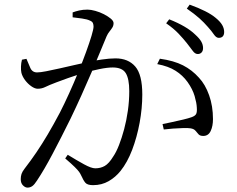

<svg xmlns="http://www.w3.org/2000/svg" viewBox="-20 -798 1040 844"><path d="M801.9 -607.7Q786.6 -627.1 765 -650Q743.4 -672.8 710.4 -695.6L723.9 -713.1Q762.4 -697.8 790.8 -681.1Q819.2 -664.5 837.9 -646.2Q856.8 -629.2 864.7 -615.3Q872.6 -601.5 872.6 -586.7Q872.6 -574.4 866.1 -567.4Q859.6 -560.5 849.3 -560.5Q837.1 -560.5 827 -574.8Q816.9 -589.1 801.9 -607.7ZM893.8 -679.6Q877.1 -699 856.2 -717.8Q835.3 -736.5 801.2 -760.2L813.7 -777.6Q852.4 -763.7 881.3 -749.1Q910.2 -734.6 928.3 -719.3Q948 -703.2 956.7 -688.1Q965.4 -673 965.4 -657.3Q965.4 -644.9 959.4 -638.2Q953.3 -631.6 941.6 -631.6Q930.4 -631.6 920.3 -646.5Q910.2 -661.4 893.8 -679.6ZM277.8 -117.6Q317.9 -92.9 349.8 -75.5Q381.6 -58.1 398.7 -58.1Q422.1 -58.1 440.5 -68.6Q459 -79.2 477.9 -110.2Q491 -129.2 503.2 -160.4Q515.4 -191.6 525.7 -230Q536 -268.5 542.1 -311.5Q548.2 -354.5 548.2 -397.4Q548.2 -451.7 532.7 -476.6Q517.2 -501.4 475.7 -501.4Q451.6 -501.4 417.2 -494.3Q382.8 -487.3 346.3 -476.5Q309.8 -465.6 278.3 -454.5Q246.7 -443.3 227.6 -435.9Q194.8 -423.5 179.3 -415.7Q163.7 -407.9 145.7 -407.9Q133.1 -407.9 117.5 -418.9Q102 -429.8 90 -445.9Q78.1 -462.1 74.1 -477.9Q71.6 -489.5 72.2 -505.7Q72.8 -521.9 76.6 -535.6L96.3 -539.4Q104.6 -518.9 113.3 -499.3Q121.9 -479.7 143.1 -479.7Q156.9 -479.7 183.1 -484.8Q209.3 -490 241.7 -497.2Q274.1 -504.4 307.6 -512.2Q341 -520 369.9 -526Q391.2 -531 426.5 -536.2Q461.8 -541.4 487.6 -541.4Q543.3 -541.4 574.4 -505.8Q605.5 -470.2 605.5 -382.3Q605.5 -322.1 593.8 -258.5Q582.1 -195 561 -139.4Q539.8 -83.9 509.9 -46.6Q488 -19.2 457.6 -1.6Q427.1 15.9 389.1 15.9Q364.4 15.9 355.4 5.5Q346.4 -5 336.6 -27.1Q333.1 -34.9 327.5 -42.8Q321.9 -50.6 308.1 -64.2Q294.4 -77.8 266.6 -101.6ZM299.3 -721.9V-743.4Q311.5 -748.1 327.9 -751.9Q344.2 -755.7 364.6 -755.7Q379.4 -755.7 399 -750.2Q418.6 -744.8 436.8 -735.5Q454.9 -726.1 467.1 -716Q479.2 -705.8 479.2 -696.4Q479.2 -685.3 473.8 -676.8Q468.4 -668.2 461.2 -659.4Q454 -650.7 448.4 -638Q437.8 -612.8 420.9 -571.8Q404 -530.7 382.6 -480.5Q361.1 -430.4 337.4 -377.8Q313.6 -325.2 290.1 -276.4Q269.6 -234.8 249.7 -195.9Q229.8 -156.9 211.3 -121.9Q192.8 -86.9 175.6 -57.4Q158.3 -27.8 142.4 -4Q131.3 13.4 121.9 20.1Q112.5 26.7 100.9 26.7Q90.8 26.7 81 16.9Q71.2 7.1 71.2 -10.4Q71.2 -23.1 74.6 -33.3Q78 -43.5 87.7 -56.1Q115.4 -92 140 -128.2Q164.5 -164.3 189.8 -207Q215.1 -249.8 243.4 -303.3Q263.1 -341.8 283.9 -387.7Q304.8 -433.6 324 -480.8Q343.3 -528 358.3 -569.3Q373.3 -610.6 382.3 -640.5Q391.2 -670.5 391.2 -680.9Q391.2 -689.5 388.5 -696.3Q385.8 -703.2 375.4 -707.4Q364 -713.2 340.7 -716.6Q317.3 -720.1 299.3 -721.9ZM671.2 -516.2 682.8 -539.9Q744 -531.4 784.3 -510.9Q824.5 -490.3 854.5 -456.5Q882.4 -426.9 899.3 -379.3Q916.2 -331.8 916.2 -274.4Q916.2 -243.7 906.1 -222.1Q896 -200.6 873.8 -200.4Q859.5 -200.4 853 -207.4Q846.4 -214.4 839.7 -222.9Q833 -231.3 818.1 -233.8Q807.9 -235.6 786 -235.1Q764 -234.6 740.6 -232.8Q717.1 -230.9 699.9 -228.8L694.5 -252.5Q712.8 -256.3 737.7 -261.6Q762.5 -266.9 785.7 -272.5Q808.8 -278 822 -282.8Q838.2 -288.5 842.4 -297.4Q846.7 -306.3 845.1 -325.7Q844.3 -345.6 835.5 -375.9Q826.6 -406.2 804.4 -437.5Q783.1 -467.1 751.8 -486.9Q720.6 -506.8 671.2 -516.2Z"/></svg>

Font: Source Han Serif JP VF
Style: Regular
Weight: 250
Designer: Ryoko NISHIZUKA 西塚涼子 (kana & ideographs); Frank Grießhammer (Latin, Greek & Cyrillic); Wenlong ZHANG 张文龙 (bopomofo); San
Foundry: Adobe
Version: Version 2.001;hotconv 1.1.0;makeotfexe 2.6.0